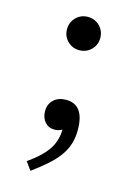

<svg xmlns="http://www.w3.org/2000/svg" viewBox="-100 -501 510 730"><g transform="rotate(15 155.5 -136.0)"><path d="M89 -381Q89 -409 108 -428Q127 -447 154 -447Q182 -447 201 -428Q220 -409 220 -381Q220 -354 201 -335Q182 -316 154 -316Q127 -316 108 -335Q89 -354 89 -381ZM71 143Q125 105 148 70Q171 35 171 -8Q158 0 141 0Q118 0 103.5 -16.5Q89 -33 89 -59Q89 -87 107.5 -104Q126 -121 156 -121Q228 -121 228 -21Q228 7 221 31Q214 55 198.5 78Q183 101 157 124.5Q131 148 94 175Z"/></g></svg>

Font: Libre Baskerville
Style: Regular
Weight: 400
Designer: Pablo Impallari, Rodrigo Fuenzalida
Foundry: Pablo Impallari, Rodrigo Fuenzalida
Version: Version 1.000; ttfautohint (v0.93) -l 8 -r 50 -G 200 -x 14 -